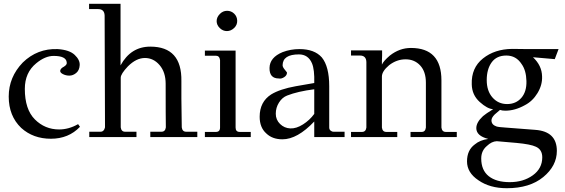

<svg xmlns="http://www.w3.org/2000/svg" viewBox="-20 -723 2979 1013"><path d="M111 -254Q111 -146 164 -93Q217 -40 292 -40Q343 -40 392 -68L402 -54Q342 9 248.5 9Q155 9 92 -48Q26 -111 26 -213.5Q26 -316 100 -393Q177 -468 284 -464Q346 -460 374 -433.5Q402 -407 400.5 -379.5Q399 -352 382 -338Q365 -324 346 -324Q327 -324 311 -332.5Q295 -341 298 -352Q301 -363 317 -371Q335 -382 332 -394Q329 -428 263 -428Q218 -428 171 -389Q111 -340 111 -254Z M1021 -28V0H773V-28H832Q852 -28 855 -51Q854 -93 854 -281Q854 -342 822 -379.5Q790 -417 744.5 -417Q699 -417 655 -373Q617 -333 617 -313V-51Q620 -28 640 -28H700V0H451V-28H510Q529 -28 534 -51L532 -641Q531 -675 498 -675H450V-703H616V-378Q670 -477 773 -477Q940 -477 937 -295Q936 -233 939 -51Q942 -28 962 -28Z M1178 -666Q1200 -666 1215.5 -651Q1231 -636 1231.5 -613.5Q1232 -591 1215 -575Q1198 -559 1177 -559Q1156 -559 1139.5 -575Q1123 -591 1123 -611.5Q1123 -632 1139.5 -649Q1156 -666 1178 -666ZM1223 -456V-50Q1223 -27 1245 -27H1303V0H1061V-27H1119Q1141 -27 1141 -50V-406Q1138 -429 1119 -429H1061V-456Z M1798 -28V0H1638V-82Q1549 12 1470 12Q1417 12 1385 -19Q1350 -50 1350 -107Q1350 -186 1411 -225Q1457 -253 1540 -268L1638 -285Q1640 -356 1626 -389Q1606 -436 1557 -436Q1472 -436 1471 -379Q1471 -369 1482.5 -355.5Q1494 -342 1494 -341Q1495 -326 1479.5 -316Q1464 -306 1451 -309Q1401 -309 1402 -364.5Q1403 -420 1471 -448Q1513 -464 1560 -464Q1639 -464 1678 -420Q1717 -372 1717 -268V-50Q1717 -40 1724 -34Q1731 -28 1740 -28ZM1638 -122V-252Q1551 -241 1495 -219Q1469 -209 1452 -182Q1435 -155 1435 -123Q1435 -91 1457.5 -69Q1480 -47 1511.5 -45.5Q1543 -44 1578.5 -66.5Q1614 -89 1638 -122Z M2390 -27V0H2146V-27H2205Q2224 -27 2227 -50V-287Q2227 -345 2197 -377.5Q2167 -410 2120 -410Q2073 -410 2033 -379Q1995 -347 1995 -319V-50Q1998 -27 2018 -27H2076V0H1832V-27H1890Q1910 -27 1913 -50V-396Q1912 -430 1879 -430H1832V-457H1996V-430Q1995 -418 1995 -402V-382Q2003 -401 2037 -430Q2088 -470 2148 -470Q2309 -470 2309 -299V-50Q2312 -27 2332 -27Z M2766 -464H2927L2907 -411L2792 -421Q2839 -377 2840 -320Q2842 -275 2816 -232Q2790 -189 2749 -168Q2697 -139 2646 -139Q2630 -139 2618 -143L2590 -119Q2573 -102 2573 -88Q2573 -65 2599 -56Q2611 -52 2647 -50L2803 -38Q2918 -30 2918 73Q2918 152 2846.5 211Q2775 270 2654 270Q2564 270 2504 228Q2444 188 2444 128.5Q2444 69 2485 39Q2512 16 2556 10Q2493 -6 2493 -47Q2493 -78 2529 -111Q2543 -123 2582 -147Q2552 -148 2511 -185Q2470 -222 2469 -278Q2466 -365 2528 -414.5Q2590 -464 2682 -465Q2735 -465 2766 -464ZM2732 -385Q2703 -430 2651.5 -430Q2600 -430 2574 -394Q2548 -358 2548 -300.5Q2548 -243 2578.5 -208.5Q2609 -174 2655.5 -174Q2702 -174 2730.5 -206.5Q2759 -239 2757.5 -295.5Q2756 -352 2732 -385ZM2705 31 2601 22Q2574 23 2549 47Q2519 72 2519 113Q2519 175 2558.5 206.5Q2598 238 2669.5 238Q2741 238 2791 202Q2841 166 2841 107Q2841 66 2807 51Q2780 38 2705 31Z"/></svg>

Font: GFS Didot
Style: Regular
Weight: 400
Designer: Takis Katsoulidis and George D. Matthiopoulos
Foundry: Takis Katsoulidis and George D. Matthiopoulos
Version: Version 1.0